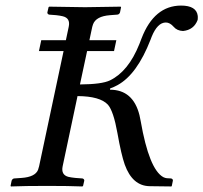

<svg xmlns="http://www.w3.org/2000/svg" viewBox="-20 -671 734 693"><path d="M18.1 0 22 -19Q24.9 -25.9 30.8 -26.9L58.1 -28.8Q106.4 -32.2 117.2 -57.6Q119.6 -64 121.1 -70.8L209.5 -486.8H120.6L128.9 -525.9H217.8L228 -574.2Q234.9 -605.5 206.5 -612.3Q196.8 -614.7 183.1 -616.2L157.2 -618.2Q150.9 -620.1 150.9 -626L155.3 -645L157.7 -647Q257.8 -645 287.1 -645Q318.8 -645 415.5 -647L417 -645L413.1 -626Q410.2 -618.7 403.3 -618.2L377 -616.2Q326.7 -612.3 315.9 -583.5Q314 -578.6 313 -574.2L302.7 -525.9H399.9L391.6 -486.8H294.4L268.6 -366.2Q347.7 -366.7 377 -380.9Q443.4 -413.1 482.9 -511.7Q486.8 -521.5 491.2 -533.2Q536.6 -650.4 633.3 -650.9Q689.5 -650.9 693.8 -613.3Q694.3 -606 693.4 -599.1Q679.7 -563 640.6 -559.1Q618.7 -560.1 606.9 -574.2Q593.3 -589.8 578.6 -589.8Q548.3 -589.8 527.3 -538.1Q525.4 -533.2 523.4 -527.8Q474.6 -402.3 404.3 -363.8Q391.1 -356.4 377.9 -352.1L377 -347.2Q460.4 -347.2 483.4 -255.4Q485.8 -244.6 487.8 -233.9Q518.1 -60.1 569.3 -31.7Q576.2 -28.3 582 -27.8L597.7 -26.9Q604.5 -24.9 604 -19L600.1 0L598.6 2L520 1Q458 0 430.2 -77.1Q417.5 -113.3 403.8 -190.9Q389.6 -270 369.6 -293Q341.3 -323.7 259.8 -324.2L206.1 -70.8Q199.7 -40 226.6 -32.7Q236.8 -30.3 252 -28.8L277.8 -26.9Q284.2 -24.9 284.2 -19L279.8 0L277.3 2Q228.5 0 150.9 0Q68.4 0 19.5 2Z"/></svg>

Font: Linux Libertine Display Slanted O
Style: Slanted
Weight: 400
Designer: Philipp H. Poll
Foundry: Philipp H. Poll
Version: Version 5.0.9